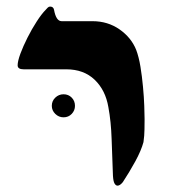

<svg xmlns="http://www.w3.org/2000/svg" viewBox="-20 -548 534 590"><path d="M341.3 22.5Q335.9 22.5 332 15.9Q328.1 9.3 327.1 -7.8Q324.7 -67.4 323 -120.8Q321.3 -174.3 313 -218.8Q304.2 -271 270.8 -303Q237.3 -335 183.6 -335H52.7Q34.2 -335 34.2 -347.2Q34.2 -359.9 42.7 -383.1Q51.3 -406.2 64.5 -432.4Q77.6 -458.5 92.8 -481.9Q107.9 -505.4 121.1 -518.6Q123 -521 126.5 -524.4Q129.9 -527.8 133.8 -527.8Q144 -527.8 146 -518.1Q152.3 -482.9 169.4 -482.9H264.2Q311 -482.9 347.2 -457.8Q383.3 -432.6 398.4 -395Q406.7 -373 411.6 -343Q416.5 -313 419.4 -281.2Q422.4 -249.5 423.3 -223.1Q424.3 -196.8 424.3 -182.1Q424.3 -145 423.1 -130.9Q421.9 -116.7 420.9 -111.3Q414.1 -85.9 395.8 -52.2Q377.4 -18.6 357.4 11.7Q348.6 22.5 341.3 22.5ZM175.3 -187.5Q160.6 -187.5 149.9 -198Q139.2 -208.5 139.2 -222.7Q139.2 -237.8 149.9 -248Q160.6 -258.3 175.3 -258.3Q190.4 -258.3 200.4 -248Q210.4 -237.8 210.4 -222.7Q210.4 -208.5 200.4 -198Q190.4 -187.5 175.3 -187.5Z"/></svg>

Font: David Libre
Style: Bold
Weight: 700
Designer: Ismar David, J. Victor Gaultney, Annie Olsen and Meir Sadan
Foundry: Monotype Imaging Inc. & SIL International
Version: Version 1.100; ttfautohint (v1.8.4.7-5d5b)